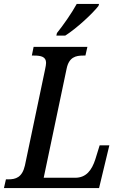

<svg xmlns="http://www.w3.org/2000/svg" viewBox="-39 -951 608 971"><path d="M246 -771H291C348 -807 429 -882 459 -921L462 -931H349C322 -882 281 -824 249 -784ZM-19 0H462L514 -216H465L443 -145C425 -90 397 -52 341 -52H182L298 -604C310 -662 344 -670 382 -670H393L403 -714H131L122 -670H133C169 -670 194 -664 194 -633C194 -626 192 -614 189 -600L87 -114C73 -53 40 -44 3 -44H-9Z"/></svg>

Font: Noto Serif Condensed Medium
Style: Italic
Weight: 500
Width: 3
Italic angle: -12°
Designer: Monotype Design Team
Foundry: Monotype Imaging Inc.
Version: Version 2.013